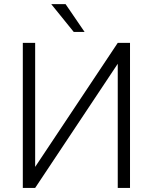

<svg xmlns="http://www.w3.org/2000/svg" viewBox="-20 -921 750 941"><path d="M557.1 -710.9H617.2V0H557.1V-608.4L152.3 0H91.8V-710.9H152.3V-103ZM394.5 -764.6H341.3L231 -900.9H301.3Z"/></svg>

Font: Melbourne
Style: Light
Weight: 300
Designer: Google
Version: Version 2.000980; 2014